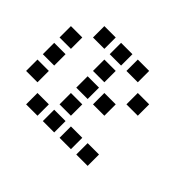

<svg xmlns="http://www.w3.org/2000/svg" viewBox="-106 -656 812 812"><g transform="rotate(45 300.0 -250.0)"><path d="M117 -484Q116 -484 116 -484Q116 -484 116 -483V-417Q116 -416 116 -416Q116 -416 117 -416H183Q184 -416 184 -416Q184 -416 184 -417V-483Q184 -484 184 -484Q184 -484 183 -484ZM217 -484Q216 -484 216 -484Q216 -484 216 -483V-417Q216 -416 216 -416Q216 -416 217 -416H283Q284 -416 284 -416Q284 -416 284 -417V-483Q284 -484 284 -484Q284 -484 283 -484ZM317 -484Q316 -484 316 -484Q316 -484 316 -483V-417Q316 -416 316 -416Q316 -416 317 -416H383Q384 -416 384 -416Q384 -416 384 -417V-483Q384 -484 384 -484Q384 -484 383 -484ZM17 -384Q16 -384 16 -384Q16 -384 16 -383V-317Q16 -316 16 -316Q16 -316 17 -316H83Q84 -316 84 -316Q84 -316 84 -317V-383Q84 -384 84 -384Q84 -384 83 -384ZM217 -384Q216 -384 216 -384Q216 -384 216 -383V-317Q216 -316 216 -316Q216 -316 217 -316H283Q284 -316 284 -316Q284 -316 284 -317V-383Q284 -384 284 -384Q284 -384 283 -384ZM417 -384Q416 -384 416 -384Q416 -384 416 -383V-317Q416 -316 416 -316Q416 -316 417 -316H483Q484 -316 484 -316Q484 -316 484 -317V-383Q484 -384 484 -384Q484 -384 483 -384ZM17 -284Q16 -284 16 -284Q16 -284 16 -283V-217Q16 -216 16 -216Q16 -216 17 -216H83Q84 -216 84 -216Q84 -216 84 -217V-283Q84 -284 84 -284Q84 -284 83 -284ZM217 -284Q216 -284 216 -284Q216 -284 216 -283V-217Q216 -216 216 -216Q216 -216 217 -216H283Q284 -216 284 -216Q284 -216 284 -217V-283Q284 -284 284 -284Q284 -284 283 -284ZM317 -284Q316 -284 316 -284Q316 -284 316 -283V-217Q316 -216 316 -216Q316 -216 317 -216H383Q384 -216 384 -216Q384 -216 384 -217V-283Q384 -284 384 -284Q384 -284 383 -284ZM17 -184Q16 -184 16 -184Q16 -184 16 -183V-117Q16 -116 16 -116Q16 -116 17 -116H83Q84 -116 84 -116Q84 -116 84 -117V-183Q84 -184 84 -184Q84 -184 83 -184ZM217 -184Q216 -184 216 -184Q216 -184 216 -183V-117Q216 -116 216 -116Q216 -116 217 -116H283Q284 -116 284 -116Q284 -116 284 -117V-183Q284 -184 284 -184Q284 -184 283 -184ZM117 -84Q116 -84 116 -84Q116 -84 116 -83V-17Q116 -16 116 -16Q116 -16 117 -16H183Q184 -16 184 -16Q184 -16 184 -17V-83Q184 -84 184 -84Q184 -84 183 -84ZM217 -84Q216 -84 216 -84Q216 -84 216 -83V-17Q216 -16 216 -16Q216 -16 217 -16H283Q284 -16 284 -16Q284 -16 284 -17V-83Q284 -84 284 -84Q284 -84 283 -84ZM317 -84Q316 -84 316 -84Q316 -84 316 -83V-17Q316 -16 316 -16Q316 -16 317 -16H383Q384 -16 384 -16Q384 -16 384 -17V-83Q384 -84 384 -84Q384 -84 383 -84ZM417 -84Q416 -84 416 -84Q416 -84 416 -83V-17Q416 -16 416 -16Q416 -16 417 -16H483Q484 -16 484 -16Q484 -16 484 -17V-83Q484 -84 484 -84Q484 -84 483 -84Z"/></g></svg>

Font: Doto SemiBold
Style: Regular
Weight: 600
Monospace: yes
Version: Version 1.000